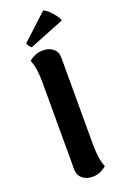

<svg xmlns="http://www.w3.org/2000/svg" viewBox="-175 -961 656 1026"><g transform="rotate(-20 153.0 -448.0)"><path d="M163 15Q129 15 106 -4Q83 -23 83 -56V-551Q83 -580 79.5 -613.5Q76 -647 63 -681Q72 -689 93 -700Q114 -711 143 -711Q177 -711 200 -692.5Q223 -674 223 -641V-146Q223 -118 226.5 -83.5Q230 -49 243 -16Q234 -8 213 3.5Q192 15 163 15ZM294 -827 94 -747Q87 -750 79.5 -761.5Q72 -773 73 -777L218 -911Q231 -906 246.5 -891.5Q262 -877 275.5 -859.5Q289 -842 294 -827Z"/></g></svg>

Font: Arima Thin
Style: Regular
Weight: 100
Designer: Joana Correia and Natanael Gama
Foundry: NDISCOVER
Version: Version 1.101;gftools[0.9.23]